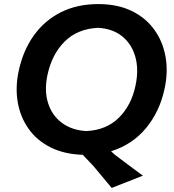

<svg xmlns="http://www.w3.org/2000/svg" viewBox="-20 -747 855 942"><path d="M528 175Q505 147.5 482 120Q459 92.5 437 66L386 12.5Q294 9.5 227 -24.5Q160 -58.5 119.8 -115.8Q79.5 -173 67 -245.5Q54.5 -318 71.5 -398Q93 -499 145.8 -572.8Q198.5 -646.5 278.5 -686.8Q358.5 -727 462.5 -727Q556 -727 625 -693.8Q694 -660.5 736.2 -602.5Q778.5 -544.5 792 -469.8Q805.5 -395 787.5 -312Q763.5 -199 696 -118Q628.5 -37 525 -5L542.5 11.5Q574 35 605.8 59Q637.5 83 681 115ZM403.5 -104Q501.5 -108.5 563.2 -169.5Q625 -230.5 645 -328Q661.5 -405.5 644 -468Q626.5 -530.5 579.8 -568.5Q533 -606.5 461 -610.5Q360 -605.5 297.5 -543.5Q235 -481.5 213 -380Q196.5 -302.5 215.8 -241.5Q235 -180.5 283.8 -144.2Q332.5 -108 403.5 -104Z"/></svg>

Font: Commissioner Loud SemiBold
Style: Italic
Weight: 600
Italic angle: -12°
Designer: Kostas Bartsokas
Foundry: Kostas Bartsokas
Version: Version 1.000; ttfautohint (v1.8.3)